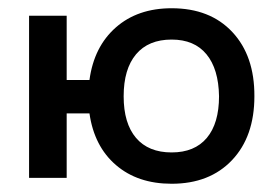

<svg xmlns="http://www.w3.org/2000/svg" viewBox="-20 -427 656 461"><path d="M392.1 -407.2Q484.4 -407.2 537.8 -350.1Q591.3 -293 590.8 -195.8Q590.8 -99.1 537.1 -42.5Q483.4 14.2 392.1 14.2Q310.5 14.2 258.3 -30.8Q206.1 -75.7 194.8 -154.8H140.1V0H49.8V-389.2H140.1V-234.9H194.8Q205.6 -314.9 258.1 -361.1Q310.5 -407.2 392.1 -407.2ZM392.1 -61Q447.3 -61 476.6 -95.9Q505.9 -130.9 505.9 -195.8Q504.9 -261.2 475.8 -296.6Q446.8 -332 392.1 -332Q336.4 -332 306.6 -296.6Q276.9 -261.2 276.9 -195.8Q276.9 -130.9 306.6 -95.9Q336.4 -61 392.1 -61Z"/></svg>

Font: Neutral Grotesk
Style: Regular
Weight: 400
Designer: Nawras Khrais
Foundry: Nawras Khrais
Version: Version 1.000;PS 001.000;hotconv 1.0.88;makeotf.lib2.5.64775